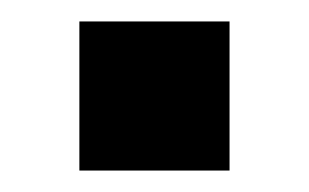

<svg xmlns="http://www.w3.org/2000/svg" viewBox="-20 -159 288 179"><path d="M54 0V-139H194V0Z"/></svg>

Font: Mulish ExtraLight
Style: Regular
Weight: 200
Designer: Vernon Adams
Foundry: Vernon Adams
Version: Version 3.603